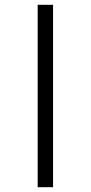

<svg xmlns="http://www.w3.org/2000/svg" viewBox="-20 -780 378 800"><path d="M137 0H201V-760H137Z"/></svg>

Font: Noto Serif Display Condensed Medium
Style: Regular
Weight: 500
Width: 3
Designer: Monotype Design Team
Foundry: Monotype Imaging Inc.
Version: Version 2.009